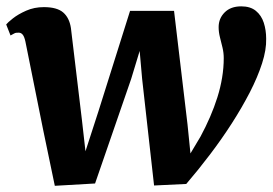

<svg xmlns="http://www.w3.org/2000/svg" viewBox="-25 -590 880 620"><path d="M152 10 114.5 -170 57 -456Q53.5 -472 48.2 -478.2Q43 -484.5 35.5 -484.5Q26 -485 21 -482Q16 -479 9 -475.5L-5 -511Q-0.5 -517 16.5 -530.5Q33.5 -544 59.5 -555.5Q85.5 -567 116.5 -567Q159 -567 179 -549.8Q199 -532.5 204 -499.5L239.5 -203L251 -101.5L293 -231L395 -555H537L580.5 -188.5L590 -94.5L622.5 -149Q639.5 -180.5 653.2 -212.2Q667 -244 677 -275.8Q687 -307.5 692.2 -339.2Q697.5 -371 697.5 -402.5Q697.5 -419.5 693.5 -436.2Q689.5 -453 685.2 -469.8Q681 -486.5 681 -502.5Q681 -530.5 700.5 -550Q720 -569.5 754 -569.5Q783.5 -569.5 801.2 -555Q819 -540.5 826.8 -516.5Q834.5 -492.5 834.5 -465Q835.5 -429.5 821.2 -385.2Q807 -341 781.8 -292Q756.5 -243 723.8 -192Q691 -141 653.2 -91.2Q615.5 -41.5 576.5 4L472.5 9L434 -335L426 -425.5L398.5 -335L282 2.5Z"/></svg>

Font: Merriweather 20pt ExtraBold
Style: Italic
Weight: 800
Italic angle: -7.8°
Version: Version 2.101